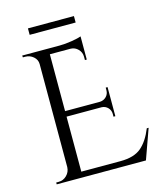

<svg xmlns="http://www.w3.org/2000/svg" viewBox="-122 -919 850 1008"><g transform="rotate(-15 303.5 -415.0)"><path d="M126 -795V-830H376V-795ZM73 -10Q99 -10 117.5 -28.5Q136 -47 137 -73V-633Q137 -657 118 -673.5Q99 -690 73 -690H61L60 -700H263Q294 -700 330.5 -706Q367 -712 382 -718V-592H372V-610Q372 -634 355.5 -651Q339 -668 316 -669H202V-360H392Q412 -361 426 -375Q440 -389 440 -410V-424H450V-266H440V-281Q440 -301 426.5 -315Q413 -329 393 -330H202V-31H415Q489 -31 528 -64Q567 -97 593 -162H603L545 0H60V-10Z"/></g></svg>

Font: Cinzel Decorative
Style: Regular
Weight: 400
Designer: Natanael Gama
Version: Version 1.001;PS 001.001;hotconv 1.0.56;makeotf.lib2.0.21325